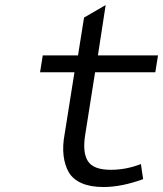

<svg xmlns="http://www.w3.org/2000/svg" viewBox="-20 -730 648 763"><path d="M391.1 13.2Q339.4 13.2 304.7 -2Q270 -17.1 253.7 -44.9Q237.3 -72.8 232.7 -111.3Q228 -149.9 236.8 -196.8L275.9 -442.9H139.2L149.9 -509.8H290L314 -660.2L399.9 -710L369.1 -509.8H607.9L597.2 -442.9H357.9L318.8 -195.8Q307.1 -124 329.3 -89.6Q351.6 -55.2 419.9 -55.2Q481.4 -55.2 540 -78.1L548.8 -18.1Q462.9 13.2 391.1 13.2Z"/></svg>

Font: Office Code Pro Italic
Style: Regular
Weight: 400
Italic angle: -9°
Designer: Nathan Rutzky & Paul D. Hunt
Foundry: Adobe Systems Incorporated
Version: Version 1.004;PS 001.004;hotconv 1.0.70;makeotf.lib2.5.58329